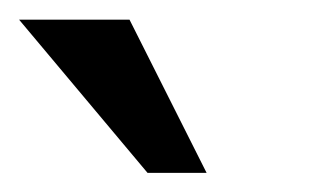

<svg xmlns="http://www.w3.org/2000/svg" viewBox="-45 -777 317 197"><path d="M106.4 -599.6 -25.4 -756.8H87.9L167 -599.6Z"/></svg>

Font: Namkio Khamti Book
Style: Bold
Weight: 800
Designer: Debbi Hosken
Foundry: SIL International
Version: Version 3.917